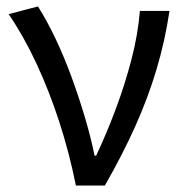

<svg xmlns="http://www.w3.org/2000/svg" viewBox="-20 -577 568 597"><path d="M216 0Q196 -100 165 -196Q134 -292 94 -378Q54 -464 7 -533L98 -557Q126 -513 153 -456Q180 -399 203 -336Q226 -273 244.5 -210.5Q263 -148 274 -93H279Q312 -163 340.5 -239.5Q369 -316 389 -393Q409 -470 415 -543H507Q493 -449 466.5 -360.5Q440 -272 400.5 -184Q361 -96 306 0Z"/></svg>

Font: Source Han Sans SC
Style: Regular
Weight: 400
Designer: Ryoko NISHIZUKA 西塚涼子 (kana, bopomofo & ideographs); Paul D. Hunt (Latin, Greek & Cyrillic); Sandoll Communications 산돌커뮤니
Foundry: Adobe
Version: Version 2.002;hotconv 1.0.116;makeotfexe 2.5.65601; ttfautoh